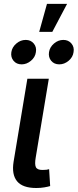

<svg xmlns="http://www.w3.org/2000/svg" viewBox="-20 -942 391 966"><path d="M162.6 3.9Q93.8 3.9 65.9 -30Q38.1 -64 48.3 -127.9L117.7 -545.9H225.6L159.7 -149.4Q153.8 -115.7 160.4 -101.3Q167 -86.9 193.4 -86.9Q206.5 -86.9 213.9 -87.9Q221.2 -88.9 227.1 -90.8L232.4 -5.9Q221.2 -2.4 202.9 0.7Q184.6 3.9 162.6 3.9ZM278.3 -618.2Q252.4 -618.2 237.5 -636.2Q222.7 -654.3 226.6 -679.7Q230.5 -705.1 251.7 -723.1Q272.9 -741.2 298.8 -741.2Q324.2 -741.2 339.4 -723.1Q354.5 -705.1 350.1 -679.7Q346.7 -654.3 325.2 -636.2Q303.7 -618.2 278.3 -618.2ZM88.9 -618.2Q63 -618.2 48.1 -636.2Q33.2 -654.3 37.1 -679.7Q41 -705.1 62.3 -723.1Q83.5 -741.2 109.4 -741.2Q134.8 -741.2 149.9 -723.1Q165 -705.1 160.6 -679.7Q157.2 -654.3 135.7 -636.2Q114.3 -618.2 88.9 -618.2ZM177.2 -781.7 216.3 -922.4H317.4L243.2 -781.7Z"/></svg>

Font: Inter Medium
Style: Italic
Weight: 500
Italic angle: -9.3988°
Designer: Rasmus Andersson
Foundry: rsms
Version: Version 4.001;git-66647c0bb